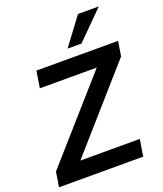

<svg xmlns="http://www.w3.org/2000/svg" viewBox="-167 -1046 976 1153"><g transform="rotate(-20 321.0 -469.5)"><path d="M8 0 23 -95 503 -639 505 -598H103L120 -705H642L627 -611L148 -67L145 -107H563L546 0ZM341 -765 471 -939H604L430 -765Z"/></g></svg>

Font: Nunito Sans 12pt ExtraLight
Style: Italic
Weight: 200
Italic angle: -9°
Designer: Vernon Adams
Foundry: Vernon Adams
Version: Version 3.101;gftools[0.9.27]